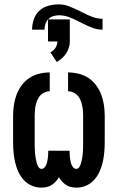

<svg xmlns="http://www.w3.org/2000/svg" viewBox="-20 -852 540 880"><path d="M169 8Q146 8 124.5 -1.5Q103 -11 88 -28Q73 -45 63.5 -66Q54 -87 49 -109.5Q44 -132 42 -154.5Q40 -177 40 -200V-320Q40 -345 43.5 -369.5Q47 -394 55.5 -417Q64 -440 79 -460.5Q94 -481 114.5 -494.5Q135 -508 159.5 -514Q184 -520 208 -520V-434Q196 -434 184 -428.5Q172 -423 164 -414Q156 -405 151 -393Q146 -381 143.5 -369Q141 -357 140 -344.5Q139 -332 139 -320V-200Q139 -192 139 -183.5Q139 -175 139.5 -166.5Q140 -158 140.5 -150Q141 -142 142.5 -133.5Q144 -125 145.5 -117Q147 -109 149.5 -101Q152 -93 157 -85.5Q162 -78 171 -78Q178 -78 183.5 -84Q189 -90 192 -97Q195 -104 196.5 -111.5Q198 -119 199 -126Q200 -133 200.5 -140.5Q201 -148 201 -156V-161H299V-156Q299 -148 299.5 -140.5Q300 -133 301 -126Q302 -119 303.5 -111.5Q305 -104 308 -97Q311 -90 316.5 -84Q322 -78 329 -78Q338 -78 343 -85.5Q348 -93 350.5 -101Q353 -109 354.5 -117Q356 -125 357.5 -133.5Q359 -142 359.5 -150Q360 -158 360.5 -166.5Q361 -175 361 -183.5Q361 -192 361 -200V-320Q361 -332 360 -344.5Q359 -357 356.5 -369Q354 -381 349 -393Q344 -405 336 -414Q328 -423 316 -428.5Q304 -434 292 -434V-520Q316 -520 340.5 -514Q365 -508 385.5 -494.5Q406 -481 421 -460.5Q436 -440 444.5 -417Q453 -394 456.5 -369.5Q460 -345 460 -320V-200Q460 -177 458 -154.5Q456 -132 451 -109.5Q446 -87 436.5 -66Q427 -45 412 -28Q397 -11 375.5 -1.5Q354 8 331 8Q319 8 306.5 5.5Q294 3 283.5 -4Q273 -11 264.5 -20Q256 -29 250 -40Q244 -29 235.5 -20Q227 -11 216.5 -4Q206 3 193.5 5.5Q181 8 169 8ZM184 -716H127Q127 -740 135 -763.5Q143 -787 160.5 -803Q178 -819 202 -825.5Q226 -832 250 -832Q273 -832 295 -823.5Q317 -815 338 -805L362 -793Q383 -782 405 -774Q427 -766 450 -766V-716Q427 -716 405 -724Q383 -732 362 -743L338 -755Q317 -766 295 -774Q273 -782 250 -782Q237 -782 224 -778Q211 -774 201.5 -764.5Q192 -755 188 -742Q184 -729 184 -716ZM240 -568 211 -612Q225 -619 234 -632.5Q243 -646 243 -662H200V-763H300V-662Q300 -647 295.5 -633Q291 -619 283 -607Q275 -595 264 -585Q253 -575 240 -568Z"/></svg>

Font: Iosevka SS04 Semibold
Style: Regular
Weight: 600
Monospace: yes
Designer: Belleve Invis
Foundry: Belleve Invis
Version: Version 19.0.0; ttfautohint (v1.8.4)